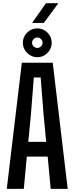

<svg xmlns="http://www.w3.org/2000/svg" viewBox="-20 -1198 472 1218"><path d="M23 0 118.5 -800H314.5L409.5 0H301.5L282.5 -204.5H150L131 0ZM159.5 -298H273L256.5 -470.5L238 -706.5H194.5L176 -470ZM216.5 -835Q179 -835 152 -862Q125 -889 125 -926.5Q125 -964 152 -991Q179 -1018 216.5 -1018Q254 -1018 281 -991Q308 -964 308 -926.5Q308 -889 281 -862Q254 -835 216.5 -835ZM216.5 -894Q230.5 -894 240.2 -903.8Q250 -913.5 250 -926.5Q250 -940.5 240 -950.2Q230 -960 216.5 -960Q203.5 -960 193.5 -950.2Q183.5 -940.5 183.5 -926.5Q183.5 -913.5 193.2 -903.8Q203 -894 216.5 -894ZM183.5 -1052.5 271.5 -1177.5H350L258 -1052.5Z"/></svg>

Font: Big Shoulders Medium
Style: Regular
Weight: 500
Designer: Patric King
Foundry: XO Type Co
Version: Version 2.002